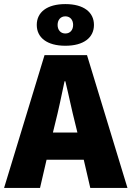

<svg xmlns="http://www.w3.org/2000/svg" viewBox="-30 -920 644 940"><path d="M240 -316C256 -378 272 -456 286 -522H290C306 -457 322 -378 338 -316L349 -271H229ZM-10 0H166L198 -138H380L412 0H594L396 -650H188ZM290 -756C266 -756 252 -774 252 -798C252 -822 266 -840 290 -840C314 -840 328 -822 328 -798C328 -774 314 -756 290 -756ZM290 -696C380 -696 430 -736 430 -798C430 -860 380 -900 290 -900C200 -900 150 -860 150 -798C150 -736 200 -696 290 -696Z"/></svg>

Font: Source Sans Pro Black
Style: Regular
Weight: 900
Designer: Paul D. Hunt
Foundry: Adobe Systems Incorporated
Version: Version 3.006;hotconv 1.0.111;makeotfexe 2.5.65597